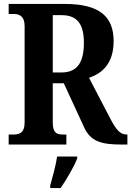

<svg xmlns="http://www.w3.org/2000/svg" viewBox="-20 -734 667 975"><path d="M24 0H317V-51H300C269 -51 248 -58 248 -112V-311H304L406 -90C439 -15 496 0 597 0H627V-51H622C590 -51 568 -77 539 -134L432 -339C499 -361 557 -412 557 -525C557 -647 489 -714 309 -714H24V-663H49C75 -663 105 -655 105 -601V-112C105 -58 77 -51 49 -51H24ZM292 -366H248V-657H293C370 -657 406 -614 406 -517C406 -418 373 -366 292 -366ZM235 208V221H288C317 178 356 113 372 71V61H270C264 106 246 167 235 208Z"/></svg>

Font: Noto Serif Ethiopic Condensed
Style: Bold
Weight: 700
Width: 3
Designer: Monotype Design Team
Foundry: Monotype Imaging Inc.
Version: Version 2.102